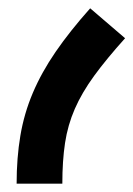

<svg xmlns="http://www.w3.org/2000/svg" viewBox="-20 -442 321 462"><path d="M20 0Q20 -62 29 -115.5Q38 -169 59 -218.5Q80 -268 114 -317.5Q148 -367 197 -422L281 -350Q236 -300 206.5 -259.5Q177 -219 160 -180Q143 -141 136.5 -98Q130 -55 130 0Z"/></svg>

Font: IBM Plex Sans Arabic SemiBold
Style: Regular
Weight: 600
Designer: Mike Abbink, Paul van der Laan, Pieter van Rosmalen, Wael Morcos, Khajak Apelian
Foundry: Bold Monday
Version: Version 1.1